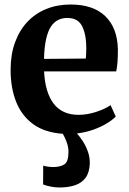

<svg xmlns="http://www.w3.org/2000/svg" viewBox="-20 -583 572 851"><path d="M242.5 248Q224.5 248 204.5 244Q184.5 240 171 234.5L171.5 151Q182 154.5 194.5 156Q207 157.5 213.5 157.5Q246.5 157.5 265 145.8Q283.5 134 283.5 89.5Q283.5 68 275.2 46.2Q267 24.5 258.5 10Q178 4.5 127 -32.8Q76 -70 51.5 -131.8Q27 -193.5 27 -273.5Q27 -341 46.5 -394.8Q66 -448.5 101.2 -486Q136.5 -523.5 185.2 -543.2Q234 -563 293 -563Q393.5 -563 447 -511Q500.5 -459 502.5 -364Q502.5 -331 500.8 -307.2Q499 -283.5 495 -266.5H175.5Q177.5 -221 188 -185.2Q198.5 -149.5 217.2 -124.5Q236 -99.5 263.5 -86.8Q291 -74 327.5 -74Q367 -74 407.5 -87.5Q448 -101 470 -117L493 -66.5Q479.5 -52 453.2 -36Q427 -20 393 -8Q359 4 321 8.5Q333 21.5 346.5 42Q360 62.5 369.2 88Q378.5 113.5 378 142Q376.5 181 359.8 204.2Q343 227.5 313.2 237.8Q283.5 248 242.5 248ZM175 -322 360.5 -323.5Q361 -334.5 361.8 -346Q362.5 -357.5 362.5 -368.5Q362.5 -430 344 -466.8Q325.5 -503.5 278 -503.5Q256.5 -503.5 238.2 -494.8Q220 -486 206.2 -465.8Q192.5 -445.5 184.5 -410.2Q176.5 -375 175 -322Z"/></svg>

Font: Merriweather 36pt
Style: Bold
Weight: 700
Designer: Eben Sorkin
Foundry: Eben Sorkin
Version: Version 2.100